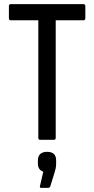

<svg xmlns="http://www.w3.org/2000/svg" viewBox="-20 -675 454 927"><path d="M174 0Q165 0 165 -10V-577H31Q23 -577 23 -588V-645Q23 -655 31 -655H383Q392 -655 392 -645V-588Q392 -577 383 -577H249V-10Q249 0 241 0ZM178 232Q171 232 173 223L189 154Q163 145 163 115V99Q163 78 175 68Q187 58 207 58Q251 58 251 99V115Q251 128 248.5 139.5Q246 151 242 163L222 227Q219 232 214 232Z"/></svg>

Font: Sofia Sans Condensed Medium
Style: Regular
Weight: 500
Designer: Botio Nikoltchev, Ani Petrova
Foundry: lettersoup
Version: Version 4.101; ttfautohint (v1.8.4.7-5d5b)